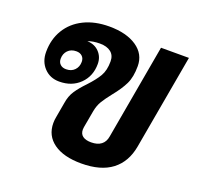

<svg xmlns="http://www.w3.org/2000/svg" viewBox="-108 -702 849 827"><g transform="rotate(20 316.0 -288.0)"><path d="M626 -576 549 -142Q536 -68 485 -29Q434 10 345 10Q264 10 218.5 -22.5Q173 -55 173 -113Q173 -127 176 -142L188 -210Q193 -243 209 -267Q225 -291 252 -319Q283 -352 298.5 -378.5Q314 -405 314 -446Q314 -474 295.5 -488.5Q277 -503 245 -503Q213 -503 190 -494Q224 -493 245 -471Q266 -449 266 -417Q266 -361 229.5 -325Q193 -289 135 -289Q93 -289 66 -317.5Q39 -346 39 -390Q39 -448 66 -492.5Q93 -537 142.5 -561.5Q192 -586 258 -586Q337 -586 384 -554Q431 -522 431 -467Q431 -417 415.5 -385Q400 -353 369 -315Q346 -286 334 -266Q322 -246 317 -219L303 -141Q302 -137 302 -130Q302 -110 315.5 -100Q329 -90 354 -90Q383 -90 400 -103Q417 -116 421 -141L498 -576ZM198 -402Q198 -418 188 -427.5Q178 -437 161 -437Q137 -437 122.5 -422Q108 -407 108 -384Q108 -368 118 -358.5Q128 -349 145 -349Q169 -349 183.5 -364Q198 -379 198 -402Z"/></g></svg>

Font: Sarabun
Style: Bold Italic
Weight: 700
Italic angle: -10°
Designer: Suppakit Chalermlarp | Katatrad Co.,Ltd.
Foundry: Cadson Demak Co.,Ltd.
Version: Version 1.000; ttfautohint (v1.6)